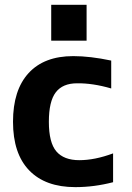

<svg xmlns="http://www.w3.org/2000/svg" viewBox="-20 -768 548 800"><path d="M193.4 -598.6V-748H340.8V-598.6ZM285.2 -534.2Q355.5 -534.2 443.4 -515.6V-399.4Q366.2 -421.9 300.8 -420.9Q241.2 -420.9 212.4 -383.3Q183.6 -345.7 183.6 -260.7Q183.6 -173.8 214.8 -137.2Q246.1 -100.6 310.5 -100.6Q375 -100.6 451.2 -128.9V-8.8Q372.1 11.7 293.9 11.7Q168.9 11.7 101.6 -58.1Q34.2 -127.9 34.2 -260.7Q34.2 -392.6 99.1 -463.4Q164.1 -534.2 285.2 -534.2Z"/></svg>

Font: Gen Shin Gothic Bold
Style: Bold
Weight: 700
Designer: [Source Han Sans]
Ryoko NISHIZUKA  (kana & ideographs); Paul D. Hunt (Latin, Greek & Cyrillic); Wenlong ZHANG  (bopomofo
Version: Version 1.002.20150607